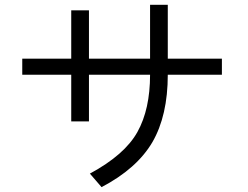

<svg xmlns="http://www.w3.org/2000/svg" viewBox="-20 -769 1040 804"><path d="M73.2 -456.1Q73.2 -472.7 73.2 -523.4Q125 -523.4 278.3 -523.4Q278.3 -574.2 278.3 -725.6Q296.9 -725.6 352.5 -725.6Q352.5 -674.8 352.5 -523.4Q416 -523.4 608.4 -523.4Q608.4 -580.1 608.4 -749Q627 -749 682.6 -749Q682.6 -692.4 682.6 -523.4Q739.3 -523.4 909.2 -523.4Q909.2 -506.8 909.2 -456.1Q852.5 -456.1 682.6 -456.1Q682.6 -285.2 618.2 -173.8Q552.7 -62.5 405.3 14.6Q388.7 -3.9 356.4 -42Q502.9 -121.1 555.7 -216.8Q608.4 -311.5 608.4 -456.1Q523.4 -456.1 352.5 -456.1Q352.5 -407.2 352.5 -260.7Q334 -260.7 278.3 -260.7Q278.3 -309.6 278.3 -456.1Q226.6 -456.1 73.2 -456.1Z"/></svg>

Font: Gothic A1
Style: Regular
Weight: 400
Designer: HanYang I&C Co.,Ltd.
Version: Version 2.50